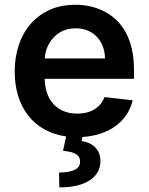

<svg xmlns="http://www.w3.org/2000/svg" viewBox="-20 -573 633 817"><path d="M42.6 -269.5Q42.6 -327.8 59.3 -379.3Q76 -430.8 108.7 -469.3Q141.3 -507.8 189.5 -530.2Q237.6 -552.6 300.8 -552.6Q335.2 -552.6 365.6 -545.6Q396 -538.7 424.7 -523.8Q453.1 -509.2 476.2 -486.9Q499.3 -464.5 515.8 -433.8Q532.3 -403.1 541.2 -364Q550.1 -324.9 550.1 -277V-237.6H170.1Q170.8 -205.3 179.9 -178.1Q188.9 -150.9 206.5 -131.2Q224.1 -111.5 249.8 -100.5Q275.6 -89.5 309.3 -89.5Q351.2 -89.5 381.4 -107.4Q411.6 -125.4 424.7 -159.8L544.7 -146.3Q535.5 -108.3 514.7 -79.9Q494 -51.5 465.4 -32.3Q436.8 -13.1 402.2 -2.7Q367.5 7.8 330.6 9.9L327.4 27.3Q345.2 29.8 359.9 36.6Q374.6 43.3 385.1 54Q395.6 64.6 401.5 79.5Q407.3 94.5 407.3 112.9Q407.7 163.4 362.2 193.9Q316.8 224.4 232.6 224.4L231.2 161.2Q272 161.2 296.2 150.4Q320.3 139.6 320.7 116.1Q321 104.8 316.9 96.8Q312.9 88.8 304.2 83.1Q295.5 77.4 281.4 74Q267.4 70.7 248.2 68.5L261.4 7.5Q210.2 0.4 169.6 -22.2Q128.9 -44.7 100.7 -80.4Q72.4 -116.1 57.5 -163.9Q42.6 -211.6 42.6 -269.5ZM170.5 -324.2H426.8Q426.5 -351.9 417.6 -375.4Q408.7 -398.8 392.6 -416Q376.4 -433.2 353.7 -442.8Q331 -452.4 302.6 -452.4Q245 -452.4 209.2 -414.4Q173.3 -376.4 170.5 -324.2Z"/></svg>

Font: Inter P Semi Bold
Style: Regular
Weight: 600
Designer: Rasmus Andersson
Foundry: rsms
Version: Version 3.018;git-588b23468